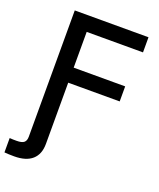

<svg xmlns="http://www.w3.org/2000/svg" viewBox="-198 -829 939 1136"><g transform="rotate(20 271.5 -261.0)"><path d="M-30.8 204.1V113.8Q-22 114.7 -8.8 115Q4.4 115.2 13.2 115.2Q46.4 115.2 59.6 104Q72.8 92.8 72.8 67.9V-61.5H182.6V72.8Q182.6 138.2 144 172.4Q105.5 206.5 30.8 206.5Q11.7 206.5 -4.2 205.8Q-20 205.1 -30.8 204.1ZM72.8 0V-727.5H537.1V-632.3H182.6V-407.2H506.8V-312.5H182.6V0Z"/></g></svg>

Font: Inter 24pt Medium
Style: Regular
Weight: 500
Designer: Rasmus Andersson
Foundry: rsms
Version: Version 4.001;git-66647c0bb